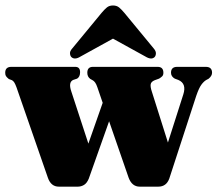

<svg xmlns="http://www.w3.org/2000/svg" viewBox="-24 -698 814 718"><path d="M267 0H196Q166.5 0 155 -33.5L37.5 -372Q33 -384 29.5 -389.5Q26 -395 21 -398L9 -402.5Q0.5 -409.5 -2 -414Q-4.5 -418.5 -4.5 -426Q-4.5 -448 18.5 -448H257.5Q275.5 -448 275.5 -428Q275.5 -411 264.5 -404L249.5 -399Q231 -390.5 242.5 -356.5L306.5 -161L360 -313.5L340 -372Q336 -383.5 332 -389Q328 -394.5 324 -397L313.5 -403Q302.5 -411 302.5 -426Q302.5 -448 323.5 -448H565.5Q587 -448 587 -426Q587 -417.5 582.8 -413Q578.5 -408.5 571 -404L554.5 -398Q541 -392.5 539.5 -382.8Q538 -373 543.5 -356.5L604 -165L661.5 -345Q674.5 -385.5 643 -399L629.5 -404Q615.5 -412 615.5 -426Q615.5 -448 638.5 -448H745.5Q769 -448 769 -426Q769 -414 756 -403.5L747.5 -399Q738 -393.5 729 -381.2Q720 -369 710 -340L609 -30Q598 0 568 0H498.5Q469.5 0 457 -33.5L384 -244.5L308 -30Q301 -13 290.2 -6.5Q279.5 0 267 0ZM554 -484.5Q542 -473 520 -486.5L398.5 -553.5L277 -486.5Q255.5 -473 243 -484.5Q238.5 -489 237.8 -497.8Q237 -506.5 245.5 -516L356 -650Q366.5 -662.5 375.5 -670Q384.5 -677.5 398.5 -677.5Q412.5 -677.5 421.5 -670Q430.5 -662.5 441 -650L551.5 -516Q559.5 -506.5 559 -497.8Q558.5 -489 554 -484.5Z"/></svg>

Font: Fraunces 144pt S050 Black
Style: Regular
Weight: 900
Version: Version 1.000; ttfautohint (v1.8.3)